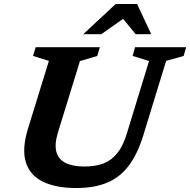

<svg xmlns="http://www.w3.org/2000/svg" viewBox="-20 -936 958 968"><path d="M272 -267.5Q254 -208.5 264.2 -170.5Q274.5 -132.5 310.5 -114.5Q346.5 -96.5 406 -96.5Q463 -96.5 503.8 -112.8Q544.5 -129 573 -165.8Q601.5 -202.5 620 -264.5L731.5 -628.5L648.5 -654L661 -698H918.5L906 -654L817.5 -629L702.5 -253.5Q673.5 -159.5 629.2 -100.8Q585 -42 520.2 -15Q455.5 12 364.5 12Q261 12 195.5 -20.5Q130 -53 110 -119Q90 -185 120.5 -285.5L226.5 -629L146.5 -654L160 -698H483.5L470.5 -654L383 -628ZM399.5 -763.5 563.5 -916H671L742.5 -763.5H664L590.5 -853.5H618.5L490.5 -763.5Z"/></svg>

Font: Newsreader 9pt SemiBold
Style: Italic
Weight: 600
Italic angle: -17°
Designer: Hugues Gentile
Foundry: Production Type
Version: Version 1.003